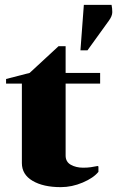

<svg xmlns="http://www.w3.org/2000/svg" viewBox="-20 -760 482 790"><path d="M230 10Q158 10 114 -16Q70 -42 70 -89V-416H5V-435L102 -460L221 -570H250V-460H392V-416H250V-120Q250 -94 271.5 -82Q293 -70 322 -70Q340 -70 353.5 -72Q367 -74 382 -77L385 -75V-53Q365 -28 320.5 -9Q276 10 230 10ZM311 -553 325 -740H439Q442 -726 442 -710Q442 -694 428 -675L340 -553Z"/></svg>

Font: Spectral ExtraBold
Style: Regular
Weight: 800
Designer: Jean-Baptiste Levee
Foundry: Production Type
Version: Version 2.001